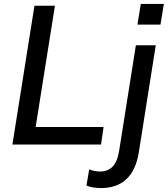

<svg xmlns="http://www.w3.org/2000/svg" viewBox="-20 -734 852 975"><path d="M43 0 155 -705H259L161 -89H506L493 0ZM678 -609 695 -714H812L795 -609ZM492 221Q475 221 454.5 218Q434 215 419 208L433 126Q444 131 459 134Q474 137 488 137Q527 137 551.5 112.5Q576 88 585 32L670 -504H771L685 39Q656 221 492 221Z"/></svg>

Font: Mulish SemiBold
Style: Italic
Weight: 600
Italic angle: -9°
Designer: Vernon Adams
Foundry: Vernon Adams
Version: Version 3.603; ttfautohint (v1.8.3)